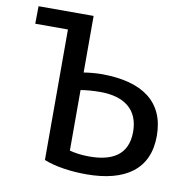

<svg xmlns="http://www.w3.org/2000/svg" viewBox="-79 -772 853 862"><g transform="rotate(10 347.5 -341.0)"><path d="M28 -694H279V-436C303 -440 335 -443 363 -443C545 -442 652 -369 652 -212C652 -61 548 12 369 12C300 12 228 2 176 -19V-614H27C27 -629 28 -679 28 -694ZM544 -212C544 -314 477 -363 368 -363C335 -363 301 -360 279 -356V-80C302 -74 330 -69 369 -69C466 -69 544 -102 544 -212Z"/></g></svg>

Font: Repo Medium
Style: Regular
Weight: 500
Designer: Stefan Peev
Foundry: Context Ltd
Version: Version 1.502